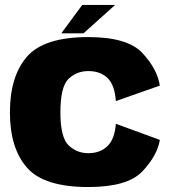

<svg xmlns="http://www.w3.org/2000/svg" viewBox="-20 -748 700 774"><path d="M336 6Q494 6 553.8 -57Q613.5 -120 624.5 -184L447 -249Q442.5 -187 413 -158.8Q383.5 -130.5 336 -130.5Q289.5 -130.5 256.5 -162.2Q223.5 -194 223.5 -295Q223.5 -398.5 256.2 -430Q289 -461.5 336 -461.5Q384 -461.5 413.2 -433.8Q442.5 -406 447 -340.5L624.5 -403Q613.5 -470.5 553.8 -534.5Q494 -598.5 336 -598.5Q156.5 -598.5 88.2 -519Q20 -439.5 20 -295Q20 -151.5 88.2 -72.8Q156.5 6 336 6ZM227 -613.5H316.5L444 -728H311.5Z"/></svg>

Font: Anybody Thin ExtraBold
Style: Regular
Weight: 800
Version: Version 1.113;gftools[0.9.25]